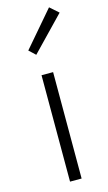

<svg xmlns="http://www.w3.org/2000/svg" viewBox="-129 -885 521 929"><g transform="rotate(-15 131.5 -420.5)"><path d="M100 0H158V-533H100ZM101 -635 263 -803 220 -841 69 -665Z"/></g></svg>

Font: Genne Gothic Light
Style: Regular
Weight: 300
Designer: Ryoko NISHIZUKA (kana & ideographs); Paul D. Hunt (Latin, Greek & Cyrillic); Wenlong ZHANG (bopomofo); Sandoll Communica
Foundry: Adobe Systems Incorporated
Version: Version 1.004;PS 1.004;hotconv 16.6.51;makeotf.lib2.5.65220